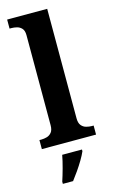

<svg xmlns="http://www.w3.org/2000/svg" viewBox="-145 -813 643 1088"><g transform="rotate(-15 176.0 -269.5)"><path d="M17 0V-53H29Q44 -53 60.5 -57.5Q77 -62 88.5 -76Q100 -90 100 -118V-646Q100 -673 88 -686Q76 -699 59.5 -703Q43 -707 29 -707H17V-760H252V-118Q252 -90 263.5 -76Q275 -62 292 -57.5Q309 -53 323 -53H335V0ZM81 208Q91 178 102.5 136Q114 94 120 61H236V71Q227 92 211 119Q195 146 176.5 172.5Q158 199 141 221H81Z"/></g></svg>

Font: NotoSerif-Bold
Style: Regular
Weight: 700
Designer: Monotype Design Team
Foundry: Monotype Imaging Inc.
Version: Version 2.007; ttfautohint (v1.8) -l 8 -r 50 -G 200 -x 14 -D